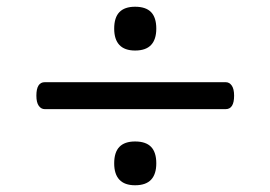

<svg xmlns="http://www.w3.org/2000/svg" viewBox="-20 -722 803 570"><path d="M113 -398Q102 -398 95 -408Q88 -418 88 -438Q88 -478 113 -478H650Q661 -478 668 -468Q675 -458 675 -438Q675 -398 650 -398ZM381 -172Q350 -172 334.5 -188.5Q319 -205 319 -237Q319 -270 334.5 -286Q350 -302 381 -302Q413 -302 428.5 -286Q444 -270 444 -237Q444 -205 428.5 -188.5Q413 -172 381 -172ZM381 -572Q350 -572 334.5 -588.5Q319 -605 319 -637Q319 -670 334.5 -686Q350 -702 381 -702Q413 -702 428.5 -686Q444 -670 444 -637Q444 -605 428.5 -588.5Q413 -572 381 -572Z"/></svg>

Font: Playwrite NG Modern
Style: Regular
Weight: 400
Designer: Veronika Burian, José Scaglione
Foundry: TypeTogether
Version: Version 1.002